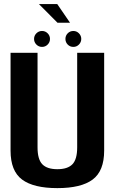

<svg xmlns="http://www.w3.org/2000/svg" viewBox="-20 -940 585 964"><path d="M268 4.5Q148.5 4.5 90.8 -38.5Q33 -81.5 33 -184V-675H168.5V-200Q168.5 -140 192.5 -115.2Q216.5 -90.5 268 -90.5Q319.5 -90.5 343.5 -115.2Q367.5 -140 367.5 -200V-675H503V-184Q503 -81.5 445.2 -38.5Q387.5 4.5 268 4.5ZM191 -704.5Q174.5 -704.5 162.8 -716.2Q151 -728 151 -744.5Q151 -761 162.8 -772.8Q174.5 -784.5 191 -784.5Q207.5 -784.5 219.2 -772.8Q231 -761 231 -744.5Q231 -728 219.2 -716.2Q207.5 -704.5 191 -704.5ZM348.5 -704.5Q331.5 -704.5 320 -716.2Q308.5 -728 308.5 -744.5Q308.5 -761 320 -772.8Q331.5 -784.5 348.5 -784.5Q364.5 -784.5 376.2 -772.8Q388 -761 388 -744.5Q388 -728 376.2 -716.2Q364.5 -704.5 348.5 -704.5ZM268.5 -826 175.5 -919.5H267.5L331.5 -826Z"/></svg>

Font: Anybody SemiBold
Style: Regular
Weight: 600
Designer: Tyler Finck
Foundry: Etcetera Type Company
Version: Version 1.010; ttfautohint (v1.8.3) -l 8 -r 50 -G 200 -x 14 